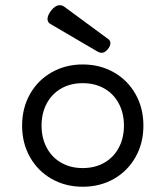

<svg xmlns="http://www.w3.org/2000/svg" viewBox="-20 -711 640 742"><path d="M534.2 -225.6Q534.2 -157.7 503.7 -103.8Q473.1 -49.8 419.7 -19.5Q366.2 10.7 299.8 10.7Q233.4 10.7 179.9 -19.5Q126.5 -49.8 95.9 -103.8Q65.4 -157.7 65.4 -225.6Q65.4 -293.5 95.9 -347.4Q126.5 -401.4 179.9 -431.6Q233.4 -461.9 299.8 -461.9Q366.2 -461.9 419.7 -431.6Q473.1 -401.4 503.7 -347.4Q534.2 -293.5 534.2 -225.6ZM140.6 -225.6Q140.6 -177.7 160.4 -140.4Q180.2 -103 216.3 -82.3Q252.4 -61.5 299.8 -61.5Q347.2 -61.5 383.3 -82.3Q419.4 -103 439.2 -140.4Q459 -177.7 459 -225.6Q459 -273.4 439.2 -310.8Q419.4 -348.1 383.3 -368.9Q347.2 -389.6 299.8 -389.6Q252.4 -389.6 216.3 -368.9Q180.2 -348.1 160.4 -310.8Q140.6 -273.4 140.6 -225.6ZM398.9 -559.6Q406.7 -553.7 406.7 -544.4Q406.7 -532.2 395 -519Q384.3 -506.8 372.6 -506.8Q365.7 -506.8 356.9 -511.7L174.3 -618.7Q163.6 -625 163.6 -637.7Q163.6 -651.9 178.2 -670.9Q194.3 -690.9 210.9 -690.9Q220.2 -690.9 229 -684.6Z"/></svg>

Font: Courier Prime Code
Style: Regular
Weight: 400
Designer: Alan Dague-Greene
Foundry: Quote-Unquote Apps
Version: Version 3.0318